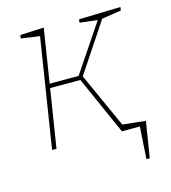

<svg xmlns="http://www.w3.org/2000/svg" viewBox="-102 -597 747 837"><g transform="rotate(-15 271.5 -179.0)"><path d="M69 11 148 -490 154 -481 63 -494 65 -509 172 -514 132 -261 128 -271H270L261 -266L412 -491L415 -484L328 -494L330 -509L518 -514L516 -499L421 -484L432 -491L279 -261L277 -274L395 -13L386 -18L473 -4L471 11H384L264 -259L271 -252H124L132 -261L89 11ZM456 156 465 11H384L374 -19L497 -6L471 156Z"/></g></svg>

Font: Bitter Thin
Style: Italic
Weight: 100
Italic angle: -9°
Designer: Sol Matas, and Bitter project Authors
Foundry: Sol Matas
Version: Version 2.002